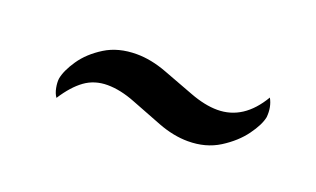

<svg xmlns="http://www.w3.org/2000/svg" viewBox="-33 -471 599 364"><g transform="rotate(20 266.0 -289.5)"><path d="M87 -220Q82 -227 80 -237.5Q78 -248 79 -256Q82 -273 97 -295Q112 -317 138.5 -333.5Q165 -350 202 -350Q231 -350 263 -338Q295 -326 325.5 -314.5Q356 -303 381 -303Q434 -303 467 -359Q476 -343 474 -322Q471 -306 455 -284Q439 -262 412 -245Q385 -228 349 -228Q320 -228 288.5 -240Q257 -252 226.5 -264Q196 -276 170 -276Q144 -276 124.5 -262Q105 -248 87 -220Z"/></g></svg>

Font: Petrona SemiBold
Style: Italic
Weight: 600
Italic angle: -9°
Designer: Ringo R. Seeber
Foundry: Ringo R. Seeber
Version: Version 2.001; ttfautohint (v1.8.3)